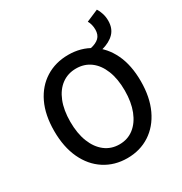

<svg xmlns="http://www.w3.org/2000/svg" viewBox="-208 -1063 1169 1231"><g transform="rotate(-30 377.0 -447.5)"><path d="M587 -671 526 -714Q569 -723 591 -744Q613 -765 613 -804Q613 -823 608.5 -840.5Q604 -858 596 -871L685 -909Q697 -891 705 -865.5Q713 -840 713 -812Q713 -755 680 -721Q647 -687 587 -671ZM380 14Q286 14 213 -33Q140 -80 99.5 -166.5Q59 -253 59 -371Q59 -490 99.5 -574.5Q140 -659 213 -704.5Q286 -750 380 -750Q474 -750 546.5 -704.5Q619 -659 659.5 -574.5Q700 -490 700 -371Q700 -253 659.5 -166.5Q619 -80 546.5 -33Q474 14 380 14ZM380 -88Q441 -88 486 -123Q531 -158 556 -221.5Q581 -285 581 -371Q581 -457 556 -519.5Q531 -582 486 -615.5Q441 -649 380 -649Q319 -649 273.5 -615.5Q228 -582 203 -519.5Q178 -457 178 -371Q178 -285 203 -221.5Q228 -158 273.5 -123Q319 -88 380 -88Z"/></g></svg>

Font: Noto Sans SC Medium
Style: Regular
Weight: 500
Designer: Ryoko NISHIZUKA  (kana, bopomofo & ideographs); Paul D. Hunt (Latin, Greek & Cyrillic); Sandoll Communications , Soo-you
Foundry: Adobe
Version: Version 2.004-H2;hotconv 1.0.118;makeotfexe 2.5.65603